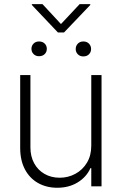

<svg xmlns="http://www.w3.org/2000/svg" viewBox="-20 -888 580 915"><path d="M415 -530.3H463.9V0H415V-86.9H411.1Q392.1 -44.4 350.3 -18.8Q308.6 6.8 252.9 6.8Q201.2 6.8 161.1 -15.9Q121.1 -38.6 98.6 -81.3Q76.2 -124 76.2 -182.6V-530.3H125V-185.5Q125 -142.6 142.8 -109.9Q160.6 -77.1 192.4 -59.1Q224.1 -41 264.6 -41Q304.7 -41 339.1 -59.6Q373.5 -78.1 394.3 -112.5Q415 -147 415 -193.4ZM166 -690.4Q182.6 -690.4 192.9 -680.4Q203.1 -670.4 203.1 -655.3Q203.1 -640.1 192.9 -630.1Q182.6 -620.1 166 -620.1Q149.9 -620.1 139.9 -630.4Q129.9 -640.6 129.9 -655.3Q129.9 -669.9 139.9 -680.2Q149.9 -690.4 166 -690.4ZM377 -690.4Q394 -690.4 404.1 -679.9Q414.1 -669.4 414.1 -654.3Q414.1 -639.6 404.1 -629.4Q394 -619.1 377 -619.1Q360.8 -619.1 350.8 -629.4Q340.8 -639.6 340.8 -654.3Q340.8 -669.4 350.8 -679.9Q360.8 -690.4 377 -690.4ZM270.5 -773.4 359.4 -868.2H410.2V-864.3L285.2 -733.4H255.9L131.8 -864.3V-868.2H182.6Z"/></svg>

Font: Pretendard GOV ExtraLight
Style: Regular
Weight: 200
Designer: Base glyphs from Inter by Rasmus Andersson; Hangeul glyphs from Noto Sans CJK(Source Han Sans) by Jang Soo-young and Kan
Foundry: Kil Hyung-jin
Version: Version 1.309